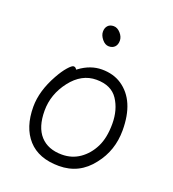

<svg xmlns="http://www.w3.org/2000/svg" viewBox="-131 -800 825 918"><g transform="rotate(20 281.0 -341.0)"><path d="M331 -612.5Q320 -601 301 -601Q282 -601 266.5 -620Q251 -639 251 -658Q251 -677 261.5 -688.5Q272 -700 291 -700Q310 -700 326 -682Q342 -664 342 -644Q342 -624 331 -612.5ZM193 -443 197 -446Q251 -486 309.5 -486Q368 -486 410 -458Q501 -397 501 -246Q501 -143 440 -66Q376 18 272.5 18Q169 18 115 -42Q61 -102 61 -207Q61 -287 110 -375Q130 -411 149 -432.5Q168 -454 176.5 -454Q185 -454 190 -447ZM267 -38Q318 -38 357.5 -65.5Q397 -93 420.5 -140Q444 -187 444 -258.5Q444 -330 410.5 -380.5Q377 -431 301.5 -431Q226 -431 172 -361Q118 -291 118 -207.5Q118 -124 157 -81Q196 -38 267 -38Z"/></g></svg>

Font: Moon Stars Kai T Light
Style: Regular
Weight: 300
Designer: GuiWonder
Version: Version 1.101